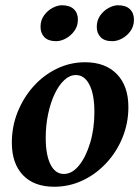

<svg xmlns="http://www.w3.org/2000/svg" viewBox="-20 -699 533 731"><path d="M186.4 12Q109.5 12 67.3 -32.3Q25.1 -76.5 25.1 -156Q25.1 -217.9 47.4 -273.1Q69.7 -328.4 108.1 -370.9Q146.5 -413.5 196.9 -437.7Q247.4 -462 303.7 -462Q381.1 -462 424.9 -416.9Q468.8 -371.7 468.8 -291.3Q468.8 -230 446.4 -175.3Q424.1 -120.6 384.9 -78.4Q345.7 -36.1 294.7 -12Q243.7 12 186.4 12ZM223 -36.7Q254.5 -36.7 280.7 -68.9Q306.9 -101.1 323.2 -155Q339.4 -208.9 339.4 -272.8Q339.4 -339.2 320.6 -376.3Q301.7 -413.3 268.9 -413.3Q245.7 -413.3 225.1 -394.4Q204.5 -375.5 188.6 -342.3Q172.6 -309 163.4 -265.7Q154.1 -222.5 154.1 -174.6Q154.1 -108.7 172.4 -72.7Q190.7 -36.7 223 -36.7ZM407.7 -542.2Q377.6 -542.2 363 -557.5Q348.4 -572.7 348.4 -596.5Q348.4 -621.6 361.5 -640.1Q374.7 -658.6 393.7 -668.8Q412.7 -679 429.1 -679Q458.9 -679 474.4 -664.2Q490 -649.4 490 -624.4Q490 -599.4 476.9 -581Q463.7 -562.6 444.8 -552.4Q425.9 -542.2 407.7 -542.2ZM193.6 -542.2Q164.1 -542.2 149.2 -557.3Q134.3 -572.5 134.3 -596.9Q134.3 -621.6 147.5 -640.1Q160.6 -658.6 179.9 -668.8Q199.1 -679 215.6 -679Q245.4 -679 261 -664.2Q276.6 -649.4 276.6 -624.5Q276.6 -600.2 263.4 -581.7Q250.3 -563.2 231 -552.7Q211.7 -542.2 193.6 -542.2Z"/></svg>

Font: Petrona
Style: Italic
Weight: 400
Italic angle: -9°
Designer: Ringo R. Seeber
Foundry: Ringo R. Seeber
Version: Version 2.001; ttfautohint (v1.8.3)